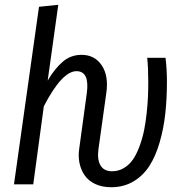

<svg xmlns="http://www.w3.org/2000/svg" viewBox="-20 -766 760 798"><path d="M441.9 12.2Q403.8 12.2 375.2 -1.5Q346.7 -15.1 331.3 -38.1Q315.9 -61 310.3 -88.9Q304.7 -116.7 309.1 -147L340.8 -378.9Q353 -470.2 297.9 -470.2Q237.8 -470.2 162.1 -324.2L118.2 0H38.1L142.1 -737.8L222.2 -746.1L178.2 -431.2Q208 -481.9 241.5 -510Q274.9 -538.1 318.8 -538.1Q373.5 -538.1 402.8 -494.4Q432.1 -450.7 421.9 -379.9L389.2 -146Q383.3 -103 397.7 -78.6Q412.1 -54.2 445.8 -54.2Q473.1 -54.2 495.8 -68.1Q518.6 -82 533.7 -104.7Q548.8 -127.4 560.5 -159.7Q572.3 -191.9 578.9 -224.6Q585.4 -257.3 589.6 -295.7Q593.8 -334 595 -364.3Q596.2 -394.5 596.2 -425.8Q596.2 -485.4 591.8 -525.9H668Q673.8 -477.5 673.8 -426.8Q673.8 -355.5 667 -293.7Q660.2 -231.9 643.6 -174.6Q627 -117.2 601.1 -76.7Q575.2 -36.1 534.7 -12Q494.1 12.2 441.9 12.2Z"/></svg>

Font: Fira Sans Compressed Book
Style: Italic
Weight: 350
Width: 3
Italic angle: -8°
Designer: Carrois Corporate & Edenspiekermann AG
Foundry: Carrois Corporate GbR & Edenspiekermann AG
Version: Version 4.203;PS 004.203;hotconv 1.0.88;makeotf.lib2.5.64775